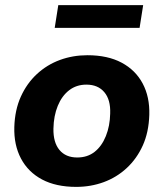

<svg xmlns="http://www.w3.org/2000/svg" viewBox="-20 -720 640 751"><path d="M278 11Q199 11 144.5 -18Q90 -47 62 -100Q34 -153 36 -223Q38 -290 61.5 -342Q85 -394 124.5 -430.5Q164 -467 214.5 -485.5Q265 -504 322 -504Q401 -504 455.5 -475Q510 -446 538 -393.5Q566 -341 564 -271Q562 -203 538.5 -151Q515 -99 475.5 -62.5Q436 -26 385.5 -7.5Q335 11 278 11ZM282 -104Q322 -104 350 -126Q378 -148 394 -187.5Q410 -227 411 -276Q413 -330 388 -359.5Q363 -389 318 -389Q279 -389 250.5 -367Q222 -345 206 -306Q190 -267 189 -217Q188 -163 212.5 -133.5Q237 -104 282 -104ZM194 -611 208 -700H540L526 -611Z"/></svg>

Font: Nunito Sans 11pt ExtraBold
Style: Italic
Weight: 800
Italic angle: -9°
Version: Version 3.101;gftools[0.9.27]